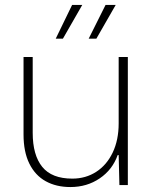

<svg xmlns="http://www.w3.org/2000/svg" viewBox="-20 -747 621 775"><path d="M75 -204V-517H112V-211Q112 -121 150.5 -73.5Q189 -26 272 -26Q326 -26 368.5 -53.5Q411 -81 435 -131.5Q459 -182 459 -249V-517H496V0H462L459 -121H455Q434 -62 382.5 -27Q331 8 264 8Q207 8 164.5 -15.5Q122 -39 98.5 -86.5Q75 -134 75 -204ZM271 -727H312L234 -591H205ZM406 -727H447L369 -591H338Z"/></svg>

Font: Mona Sans VF XLt
Style: Regular
Weight: 200
Designer: Deni Anggara
Foundry: GitHub
Version: Version 2.000;Glyphs 3.2.3 (3260)